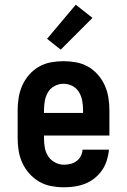

<svg xmlns="http://www.w3.org/2000/svg" viewBox="-20 -788 540 816"><path d="M252 8Q225 8 198 3Q171 -2 147.5 -15.5Q124 -29 105.5 -49.5Q87 -70 75.5 -94.5Q64 -119 59.5 -146Q55 -173 55 -200V-320Q55 -347 59.5 -374Q64 -401 75 -425.5Q86 -450 104 -470.5Q122 -491 145.5 -504.5Q169 -518 196 -523Q223 -528 250 -528Q277 -528 304 -523Q331 -518 354.5 -504.5Q378 -491 396 -470.5Q414 -450 425 -425.5Q436 -401 440.5 -374Q445 -347 445 -320V-212H167V-200Q167 -180 170.5 -160Q174 -140 185 -123.5Q196 -107 214 -97.5Q232 -88 252 -88Q266 -88 280 -91.5Q294 -95 305.5 -103.5Q317 -112 323.5 -125Q330 -138 331 -152H443Q441 -129 434 -106.5Q427 -84 414 -65Q401 -46 382.5 -31Q364 -16 342.5 -7.5Q321 1 298 4.5Q275 8 252 8ZM167 -308H333V-320Q333 -340 329.5 -359.5Q326 -379 316 -396Q306 -413 288 -422.5Q270 -432 250 -432Q230 -432 212 -422.5Q194 -413 184 -396Q174 -379 170.5 -359.5Q167 -340 167 -320ZM238 -577 180 -623 302 -768 373 -712Z"/></svg>

Font: Iosevka Curly Slab
Style: Bold
Weight: 700
Monospace: yes
Designer: Belleve Invis
Foundry: Belleve Invis
Version: Version 22.1.2; ttfautohint (v1.8.4)